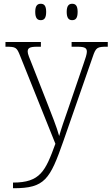

<svg xmlns="http://www.w3.org/2000/svg" viewBox="-20 -759 592 1019"><path d="M363 -652C381 -652 392 -662 392 -696C392 -729 381 -739 363 -739C346 -739 334 -729 334 -696C334 -662 346 -652 363 -652ZM196 -652C214 -652 225 -662 225 -696C225 -729 214 -739 196 -739C179 -739 167 -729 167 -696C167 -662 179 -652 196 -652ZM49 210V240H52C218 240 245 194 317 -12L472 -457C489 -508 496 -511 549 -511H552V-536H360V-511H391C432 -511 441 -503 441 -484C441 -472 433 -447 423 -419L341 -179C321 -122 306 -79 294 -37C283 -80 252 -157 229 -216L154 -407C135 -455 127 -472 127 -485C127 -503 136 -511 176 -511H197V-536H9V-511H12C64 -511 69 -508 87 -462L274 4C221 149 194 210 49 210Z"/></svg>

Font: Noto Serif Telugu ExtraLight
Style: Regular
Weight: 200
Designer: Jelle Bosma - Monotype Design Team
Foundry: Monotype Imaging Inc.
Version: Version 2.005